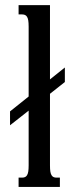

<svg xmlns="http://www.w3.org/2000/svg" viewBox="-20 -736 310 756"><path d="M53.2 -715.8H176.8V-423.3L235.4 -470.2V-413.1L176.8 -366.7V-85Q176.8 -69.8 178.2 -60.5Q179.7 -51.3 183.1 -45.9Q186.5 -40.5 191.2 -38.6Q195.8 -36.6 202.6 -36.6H215.8V0H53.2V-36.6H66.9Q73.2 -36.6 78.1 -38.6Q83 -40.5 86.4 -45.9Q89.8 -51.3 91.3 -60.5Q92.8 -69.8 92.8 -85V-300.3L19.5 -242.7V-297.4L92.8 -356V-630.9Q92.8 -646 91.3 -655.3Q89.8 -664.6 86.4 -669.9Q83 -675.3 78.1 -677.2Q73.2 -679.2 66.9 -679.2H53.2Z"/></svg>

Font: Arian Grqi
Style: Regular
Weight: 400
Designer: Ruben Hakobyan (Tarumian)
Foundry: Ruben Hakobyan (Tarumian)
Version: Version 1.003